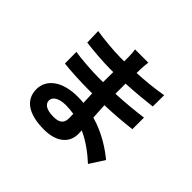

<svg xmlns="http://www.w3.org/2000/svg" viewBox="-189 -1063 1379 1379"><g transform="rotate(45 500.0 -374.0)"><path d="M476 -168 477 -125C477 -67 442 -52 389 -52C320 -52 284 -75 284 -113C284 -147 323 -175 394 -175C422 -175 450 -172 476 -168ZM177 -499 178 -381C244 -373 358 -368 416 -368H468L472 -275C452 -277 431 -278 410 -278C256 -278 163 -207 163 -106C163 0 247 61 407 61C539 61 604 -5 604 -90L603 -127C683 -91 751 -38 805 12L877 -100C819 -148 723 -215 597 -251L590 -370C686 -373 764 -380 854 -390V-508C773 -497 689 -489 588 -484V-587C685 -592 776 -601 842 -609L843 -724C755 -709 672 -701 590 -697L591 -738C592 -764 594 -789 597 -809H462C466 -790 468 -759 468 -740V-693H429C368 -693 254 -703 182 -715L185 -601C251 -592 367 -583 430 -583H467L466 -480H418C365 -480 242 -487 177 -499Z"/></g></svg>

Font: Noto Sans CJK SC
Style: Bold
Weight: 700
Designer: Ryoko NISHIZUKA 西塚涼子 (kana, bopomofo & ideographs); Paul D. Hunt (Latin, Greek & Cyrillic); Sandoll Communications 산돌커뮤니
Foundry: Adobe
Version: Version 2.004;hotconv 1.0.118;makeotfexe 2.5.65603